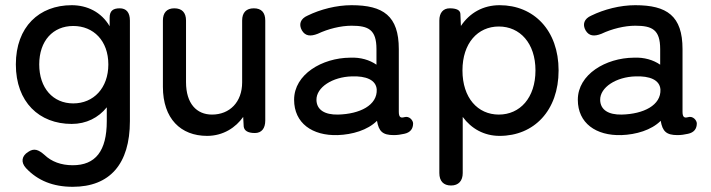

<svg xmlns="http://www.w3.org/2000/svg" viewBox="-20 -512 2736 739"><path d="M260 207C402 207 480 120 480 -46V-433C480 -464 466 -480 441 -480C416 -480 402 -471 402 -444V-411C370 -466 315 -492 256 -492C131 -492 41 -409 41 -264C41 -119 131 -35 256 -35C312 -35 359 -59 391 -99V-46C391 70 347 124 260 124C215 124 178 110 151 84C128 64 111 57 88 73C64 88 59 112 80 135C125 183 184 207 260 207ZM131 -264C131 -355 184 -412 262 -412C340 -412 397 -355 397 -264C397 -173 340 -114 262 -114C184 -114 131 -173 131 -264Z M777 11C840 11 888 -22 916 -62L918 -25C920 -9 934 0 961 0C987 0 1001 -18 1001 -48V-433C1001 -464 986 -480 957 -480C928 -480 912 -464 912 -433V-195C912 -119 864 -71 796 -71C737 -71 696 -113 696 -196V-433C696 -464 680 -480 651 -480C622 -480 607 -463 607 -433V-178C607 -55 676 11 777 11Z M1280 8C1336 6 1395 -11 1431 -47C1438 -6 1453 8 1496 8C1509 8 1523 6 1536 3C1560 -2 1570 -17 1570 -37C1570 -48 1556 -67 1536 -61C1522 -57 1515 -61 1515 -82V-323C1515 -451 1455 -492 1333 -492C1275 -492 1213 -476 1164 -452C1136 -440 1129 -418 1142 -395C1155 -373 1175 -371 1203 -382C1243 -401 1292 -413 1333 -413C1398 -413 1429 -398 1429 -323V-263C1403 -281 1368 -292 1327 -290C1220 -289 1112 -226 1112 -128C1112 -38 1182 11 1280 8ZM1198 -127C1197 -176 1260 -216 1334 -218C1388 -220 1427 -205 1430 -168C1433 -107 1365 -73 1281 -71C1230 -70 1199 -89 1198 -127Z M1716 202C1745 202 1761 184 1761 154V-62C1794 -17 1843 11 1903 11C2035 11 2130 -86 2130 -241C2130 -395 2035 -492 1903 -492C1840 -492 1788 -463 1754 -412L1752 -459C1751 -473 1737 -480 1711 -480C1686 -480 1671 -463 1671 -433V154C1671 185 1687 202 1716 202ZM1760 -241C1760 -346 1819 -410 1900 -410C1981 -410 2041 -346 2041 -241C2041 -135 1981 -71 1900 -71C1819 -71 1760 -135 1760 -241Z M2372 8C2428 6 2487 -11 2523 -47C2530 -6 2545 8 2588 8C2601 8 2615 6 2628 3C2652 -2 2662 -17 2662 -37C2662 -48 2648 -67 2628 -61C2614 -57 2607 -61 2607 -82V-323C2607 -451 2547 -492 2425 -492C2367 -492 2305 -476 2256 -452C2228 -440 2221 -418 2234 -395C2247 -373 2267 -371 2295 -382C2335 -401 2384 -413 2425 -413C2490 -413 2521 -398 2521 -323V-263C2495 -281 2460 -292 2419 -290C2312 -289 2204 -226 2204 -128C2204 -38 2274 11 2372 8ZM2290 -127C2289 -176 2352 -216 2426 -218C2480 -220 2519 -205 2522 -168C2525 -107 2457 -73 2373 -71C2322 -70 2291 -89 2290 -127Z"/></svg>

Font: 寒蝉半圆体
Style: Regular
Weight: 400
Designer: Yoshimichi Ohira & Warren
Foundry: ChillType
Version: Version 1.800;Glyphs 3.1.1 (3135)